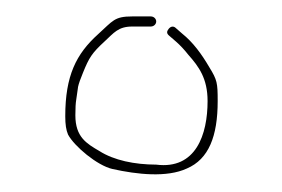

<svg xmlns="http://www.w3.org/2000/svg" viewBox="-20 -646 335 228"><path d="M159 -626.5H137C115.7 -626.5 114.1 -621.3 96.5 -605.4C70.4 -581.9 57.5 -556 57.5 -508C57.5 -498.1 58.5 -491.6 60.8 -486.2C68.1 -472.4 95.4 -449.4 113.6 -445.3C142.9 -438.8 178.1 -434.9 201.9 -445.9C227.9 -457 238.5 -484.2 238.5 -526C238.5 -547.6 237.9 -551 228.6 -566.1C219.4 -581.9 209.1 -595.9 196.2 -606.2L188.2 -613.2C185.7 -615.2 182.6 -614.7 180.2 -611.6C177.9 -608.7 177.7 -606.3 180.8 -603.7L188.9 -596.7C193.8 -592.5 199.4 -586.4 203.6 -581C216.1 -566.9 226.5 -552.9 226.5 -526C226.5 -486.3 212.7 -444.5 165.5 -450.5C139.7 -450.6 115.4 -455.6 98.1 -466.6C82.9 -475.5 69.5 -483.2 69.5 -509C69.5 -517.2 69.8 -523.6 70.6 -528.1L72.6 -542.1C72.6 -542.2 72.6 -542.3 72.6 -542.5C73.5 -546.8 75.5 -552.3 78.6 -559.8C85.9 -577.7 89 -582.8 104.4 -597C115.2 -606.9 120.3 -614.5 137 -614.5H159C162.8 -614.5 165.5 -617.4 165.5 -620.5C165.5 -623.6 162.8 -626.5 159 -626.5Z"/></svg>

Font: Take Off
Style: Hairball
Weight: 400
Foundry: Cannot Into Space Fonts
Version: Version 0.89